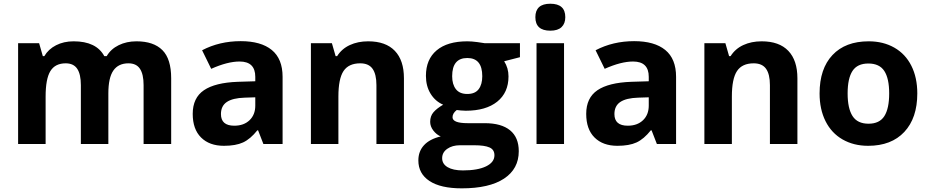

<svg xmlns="http://www.w3.org/2000/svg" viewBox="-20 -780 5034 1040"><path d="M566.9 0H418V-318.8Q418 -377.9 398.2 -407.5Q378.4 -437 335.9 -437Q278.8 -437 252.9 -395Q227.1 -353 227.1 -256.8V0H78.1V-545.9H191.9L211.9 -476.1H220.2Q242.2 -513.7 283.7 -534.9Q325.2 -556.2 378.9 -556.2Q501.5 -556.2 544.9 -476.1H558.1Q580.1 -514.2 622.8 -535.2Q665.5 -556.2 719.2 -556.2Q812 -556.2 859.6 -508.5Q907.2 -460.9 907.2 -356V0H757.8V-318.8Q757.8 -377.9 738 -407.5Q718.3 -437 675.8 -437Q621.1 -437 594 -397.9Q566.9 -358.9 566.9 -273.9Z M1406.7 0 1377.9 -74.2H1374Q1336.4 -26.9 1296.6 -8.5Q1256.8 9.8 1192.9 9.8Q1114.3 9.8 1069.1 -35.2Q1023.9 -80.1 1023.9 -163.1Q1023.9 -250 1084.7 -291.3Q1145.5 -332.5 1268.1 -336.9L1362.8 -339.8V-363.8Q1362.8 -446.8 1277.8 -446.8Q1212.4 -446.8 1124 -407.2L1074.7 -507.8Q1168.9 -557.1 1283.7 -557.1Q1393.6 -557.1 1452.1 -509.3Q1510.7 -461.4 1510.7 -363.8V0ZM1362.8 -252.9 1305.2 -251Q1240.2 -249 1208.5 -227.5Q1176.8 -206.1 1176.8 -162.1Q1176.8 -99.1 1249 -99.1Q1300.8 -99.1 1331.8 -128.9Q1362.8 -158.7 1362.8 -208Z M2168 0H2019V-318.8Q2019 -377.9 1998 -407.5Q1977.1 -437 1931.2 -437Q1868.7 -437 1840.8 -395.3Q1813 -353.5 1813 -256.8V0H1664.1V-545.9H1777.8L1797.9 -476.1H1806.2Q1831.1 -515.6 1874.8 -535.9Q1918.5 -556.2 1974.1 -556.2Q2069.3 -556.2 2118.7 -504.6Q2168 -453.1 2168 -356Z M2796.4 -545.9V-470.2L2710.9 -448.2Q2734.4 -411.6 2734.4 -366.2Q2734.4 -278.3 2673.1 -229.2Q2611.8 -180.2 2502.9 -180.2L2476.1 -181.6L2454.1 -184.1Q2431.2 -166.5 2431.2 -145Q2431.2 -112.8 2513.2 -112.8H2606Q2695.8 -112.8 2742.9 -74.2Q2790 -35.6 2790 39.1Q2790 134.8 2710.2 187.5Q2630.4 240.2 2481 240.2Q2366.7 240.2 2306.4 200.4Q2246.1 160.6 2246.1 88.9Q2246.1 39.6 2276.9 6.3Q2307.6 -26.9 2367.2 -41Q2344.2 -50.8 2327.1 -73Q2310.1 -95.2 2310.1 -120.1Q2310.1 -151.4 2328.1 -172.1Q2346.2 -192.9 2380.4 -212.9Q2337.4 -231.4 2312.3 -272.5Q2287.1 -313.5 2287.1 -369.1Q2287.1 -458.5 2345.2 -507.3Q2403.3 -556.2 2511.2 -556.2Q2534.2 -556.2 2565.7 -552Q2597.2 -547.9 2606 -545.9ZM2375 77.1Q2375 107.9 2404.5 125.5Q2434.1 143.1 2487.3 143.1Q2567.4 143.1 2612.8 121.1Q2658.2 99.1 2658.2 61Q2658.2 30.3 2631.3 18.6Q2604.5 6.8 2548.3 6.8H2471.2Q2430.2 6.8 2402.6 26.1Q2375 45.4 2375 77.1ZM2429.2 -367.2Q2429.2 -322.8 2449.5 -296.9Q2469.7 -271 2511.2 -271Q2553.2 -271 2572.8 -296.9Q2592.3 -322.8 2592.3 -367.2Q2592.3 -465.8 2511.2 -465.8Q2429.2 -465.8 2429.2 -367.2Z M2879.9 -687Q2879.9 -759.8 2960.9 -759.8Q3042 -759.8 3042 -687Q3042 -652.3 3021.7 -633.1Q3001.5 -613.8 2960.9 -613.8Q2879.9 -613.8 2879.9 -687ZM3035.2 0H2886.2V-545.9H3035.2Z M3538.1 0 3509.3 -74.2H3505.4Q3467.8 -26.9 3428 -8.5Q3388.2 9.8 3324.2 9.8Q3245.6 9.8 3200.4 -35.2Q3155.3 -80.1 3155.3 -163.1Q3155.3 -250 3216.1 -291.3Q3276.9 -332.5 3399.4 -336.9L3494.1 -339.8V-363.8Q3494.1 -446.8 3409.2 -446.8Q3343.8 -446.8 3255.4 -407.2L3206.1 -507.8Q3300.3 -557.1 3415 -557.1Q3524.9 -557.1 3583.5 -509.3Q3642.1 -461.4 3642.1 -363.8V0ZM3494.1 -252.9 3436.5 -251Q3371.6 -249 3339.8 -227.5Q3308.1 -206.1 3308.1 -162.1Q3308.1 -99.1 3380.4 -99.1Q3432.1 -99.1 3463.1 -128.9Q3494.1 -158.7 3494.1 -208Z M4299.3 0H4150.4V-318.8Q4150.4 -377.9 4129.4 -407.5Q4108.4 -437 4062.5 -437Q4000 -437 3972.2 -395.3Q3944.3 -353.5 3944.3 -256.8V0H3795.4V-545.9H3909.2L3929.2 -476.1H3937.5Q3962.4 -515.6 4006.1 -535.9Q4049.8 -556.2 4105.5 -556.2Q4200.7 -556.2 4250 -504.6Q4299.3 -453.1 4299.3 -356Z M4571.3 -273.9Q4571.3 -192.9 4597.9 -151.4Q4624.5 -109.9 4684.6 -109.9Q4744.1 -109.9 4770.3 -151.1Q4796.4 -192.4 4796.4 -273.9Q4796.4 -355 4770 -395.5Q4743.7 -436 4683.6 -436Q4624 -436 4597.7 -395.8Q4571.3 -355.5 4571.3 -273.9ZM4948.7 -273.9Q4948.7 -140.6 4878.4 -65.4Q4808.1 9.8 4682.6 9.8Q4604 9.8 4543.9 -24.7Q4483.9 -59.1 4451.7 -123.5Q4419.4 -188 4419.4 -273.9Q4419.4 -407.7 4489.3 -481.9Q4559.1 -556.2 4685.5 -556.2Q4764.2 -556.2 4824.2 -522Q4884.3 -487.8 4916.5 -423.8Q4948.7 -359.9 4948.7 -273.9Z"/></svg>

Font: Zoram GWebM
Style: Bold
Weight: 700
Foundry: Ascender Corporation
Version: Version 1.000